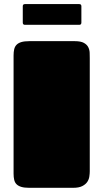

<svg xmlns="http://www.w3.org/2000/svg" viewBox="-20 -898 495 918"><path d="M44.9 -632.8Q44.9 -649.9 47.9 -662.6Q50.8 -675.3 59.1 -683.8Q67.4 -692.4 82 -696.8Q96.7 -701.2 120.1 -701.2H337.9Q366.2 -701.2 381.1 -692.9Q396 -684.6 402.1 -672.1Q408.2 -659.7 408.7 -645.8Q409.2 -631.8 409.2 -620.1V-79.1Q409.2 -67.9 407.2 -54.2Q405.3 -40.5 397.5 -28.6Q389.6 -16.6 373.5 -8.3Q357.4 0 329.1 0H120.1Q96.7 0 82 -4.4Q67.4 -8.8 59.1 -17.1Q50.8 -25.4 47.9 -38.1Q44.9 -50.8 44.9 -67.9ZM99.1 -779.3Q88.9 -779.3 88.9 -790V-868.2Q88.9 -878.4 99.1 -878.4H358.9Q369.1 -878.4 369.1 -868.2V-790Q369.1 -779.3 358.9 -779.3Z"/></svg>

Font: Fascinate Cyrillic
Style: Regular
Weight: 900
Designer: Denis Ignatov
Foundry: Astigmatic (AOETI)
Version: Version 1.00 November 30, 2018, initial release